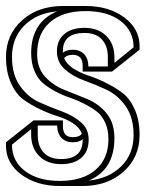

<svg xmlns="http://www.w3.org/2000/svg" viewBox="-20 -621 486 641"><path d="M180 0Q103 0 51.5 -38Q0 -76 0 -134V-146L92 -219H190V-200Q190 -163 223 -163Q246 -163 253 -175Q246 -195 223.5 -209.5Q201 -224 173.5 -232.5Q146 -241 115 -255.5Q84 -270 58.5 -288.5Q33 -307 16.5 -344Q0 -381 0 -431Q0 -505 53.5 -553Q107 -601 190 -601H266Q343 -601 394.5 -563Q446 -525 446 -467V-455L354 -382H256V-401Q256 -438 223 -438Q203 -438 194 -427Q202 -407 224.5 -392.5Q247 -378 274.5 -369Q302 -360 332.5 -345Q363 -330 388 -311.5Q413 -293 429.5 -256.5Q446 -220 446 -170Q446 -96 392.5 -48Q339 0 256 0ZM362 -160Q362 -54 276 -18Q344 -25 385 -66Q426 -107 426 -170Q426 -229 399.5 -266.5Q373 -304 335.5 -321.5Q298 -339 260.5 -352.5Q223 -366 196.5 -389.5Q170 -413 170 -450Q170 -486 194.5 -507Q219 -528 262 -528Q308 -528 335 -501Q362 -474 362 -430V-411L426 -463Q426 -518 382.5 -551Q339 -584 266 -584Q189 -584 146.5 -546.5Q104 -509 104 -441Q104 -394 130.5 -365Q157 -336 195 -321Q233 -306 271 -290.5Q309 -275 335.5 -243Q362 -211 362 -160ZM184 -73Q138 -73 111 -100Q84 -127 84 -171V-190L20 -138Q20 -83 63.5 -50Q107 -17 180 -17Q256 -17 299 -54Q342 -91 342 -156Q342 -188 331 -212Q320 -236 302 -249.5Q284 -263 260.5 -275Q237 -287 213 -295Q189 -303 165.5 -315.5Q142 -328 124 -343Q106 -358 95 -384Q84 -410 84 -444Q84 -546 170 -583Q102 -577 61 -535.5Q20 -494 20 -431Q20 -372 46.5 -334.5Q73 -297 110.5 -280Q148 -263 185.5 -249.5Q223 -236 249.5 -213.5Q276 -191 276 -155Q276 -116 252 -94.5Q228 -73 184 -73ZM275 -399H340V-430Q340 -468 320 -489.5Q300 -511 262 -511Q190 -511 190 -451V-444L191 -446Q203 -455 223 -455Q247 -455 261 -440Q275 -425 275 -400ZM223 -146Q199 -146 185 -161Q171 -176 171 -201V-202H106V-171Q106 -133 126 -111.5Q146 -90 184 -90Q256 -90 256 -154V-157L255 -155Q243 -146 223 -146Z"/></svg>

Font: Imposible
Style: Regular
Weight: 400
Designer: Rodrigo Fuenzalida
Foundry: fragTYPE
Version: Version 1.000